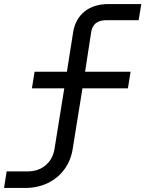

<svg xmlns="http://www.w3.org/2000/svg" viewBox="-92 -750 719 950"><path d="M-72 180 -59 98H45Q98 98 134 67.5Q170 37 178 -15L226 -313H66L79 -395H239L270 -591Q281 -657 327 -693.5Q373 -730 446 -730H607L594 -650H433Q368 -650 359 -590L329 -395H554L541 -313H316L268 -15Q259 44 226.5 88Q194 132 144 156Q94 180 32 180Z"/></svg>

Font: JetBrains Mono NL
Style: Italic
Weight: 400
Italic angle: -9°
Monospace: yes
Designer: Philipp Nurullin, Konstantin Bulenkov
Foundry: JetBrains
Version: Version 2.305; ttfautohint (v1.8.4.7-5d5b)